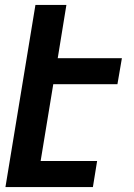

<svg xmlns="http://www.w3.org/2000/svg" viewBox="-20 -755 540 775"><path d="M2 0 123 -735H248L213 -520H472L454 -415H195L144 -105H372L355 0Z"/></svg>

Font: Iosevka Extrabold
Style: Italic
Weight: 800
Italic angle: -9°
Monospace: yes
Designer: Belleve Invis
Foundry: Belleve Invis
Version: Version 32.5.0; ttfautohint (v1.8.4)